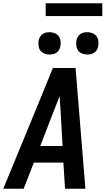

<svg xmlns="http://www.w3.org/2000/svg" viewBox="-26 -1149 646 1169"><path d="M-6 0 196 -490 296 -735H434L494 0H370L360 -159H180L118 0ZM355 -260 342 -490Q340 -509 339 -527.5Q338 -546 337 -565Q330 -546 323 -527.5Q316 -509 308 -490L219 -260ZM505 -817Q489 -817 474 -823Q459 -829 450 -841Q441 -853 439 -869Q437 -885 439 -901Q441 -913 447 -923.5Q453 -934 462.5 -941Q472 -948 483 -950.5Q494 -953 506 -953Q522 -953 537 -947Q552 -941 561 -929Q570 -917 572.5 -901Q575 -885 572 -869Q570 -857 564.5 -846.5Q559 -836 549 -829Q539 -822 528 -819.5Q517 -817 505 -817ZM275 -817Q259 -817 244 -823Q229 -829 220 -841Q211 -853 209 -869Q207 -885 209 -901Q211 -913 217 -923.5Q223 -934 232.5 -941Q242 -948 253 -950.5Q264 -953 276 -953Q292 -953 307 -947Q322 -941 331 -929Q340 -917 342.5 -901Q345 -885 342 -869Q340 -857 334.5 -846.5Q329 -836 319 -829Q309 -822 298 -819.5Q287 -817 275 -817ZM252 -1051V-1129H597V-1051Z"/></svg>

Font: Iosevka Aile Oblique
Style: Bold
Weight: 700
Italic angle: -9°
Designer: Belleve Invis
Foundry: Belleve Invis
Version: Version 31.1.0; ttfautohint (v1.8.4)